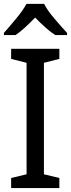

<svg xmlns="http://www.w3.org/2000/svg" viewBox="-20 -964 364 984"><path d="M284.2 -51.8 205.1 -70.8V-642.1L284.2 -662.1V-713.9H37.1V-662.1L116.2 -642.1V-70.8L37.1 -51.8V0H284.2ZM115.7 -944.3C103.5 -921.4 85.4 -896 61.5 -867.2C37.6 -838.4 17.1 -814.5 0 -795.4V-784.2H59.1C92.3 -805.7 125 -838.4 160.2 -874C194.8 -838.4 229.5 -805.7 263.2 -784.2H323.7V-795.4C305.7 -814.5 284.7 -838.4 260.3 -867.2C235.4 -896 217.3 -921.4 206.1 -944.3Z"/></svg>

Font: Avrile Sans
Style: Regular
Weight: 400
Designer: Monotype Design Team, Google (font), Stefan Peev (BGR Cyrillic), Cristiano Sobral (main changes)
Foundry: The Avrile Sans Project Authors
Version: Version 3.110